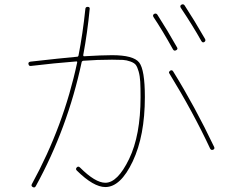

<svg xmlns="http://www.w3.org/2000/svg" viewBox="-20 -831 1040 873"><path d="M766.6 -606.4Q718.8 -692.4 677.7 -753.9Q672.9 -762.7 680.7 -767.6Q689.5 -772.5 695.3 -764.6Q741.2 -693.4 785.2 -615.2Q790 -607.4 780.8 -602.5Q771.5 -597.7 766.6 -606.4ZM895.5 -644.5Q857.4 -712.9 801.8 -795.9Q796.9 -804.7 804.7 -809.6Q813.5 -814.5 819.3 -806.6Q863.3 -739.3 912.1 -654.3Q917 -645.5 909.2 -640.1Q901.4 -634.8 895.5 -644.5ZM753.9 -509.8Q762.7 -514.6 767.6 -505.9Q866.2 -346.7 954.1 -162.1Q957 -153.3 949.2 -150.4Q940.4 -146.5 935.5 -155.3Q857.4 -322.3 750 -497.1Q745.1 -502.9 753.9 -509.8ZM121.1 -531.2Q111.3 -529.3 109.4 -540Q107.4 -548.8 119.1 -550.8Q256.8 -566.4 332 -573.2Q335 -573.2 336.9 -578.1Q356.4 -677.7 368.2 -791Q369.1 -799.8 378.9 -799.8Q389.6 -799.8 387.7 -789.1Q377.9 -685.5 358.4 -580.1Q358.4 -575.2 362.3 -575.2Q444.3 -580.1 489.3 -580.1Q586.9 -580.1 612.8 -546.9Q638.7 -513.7 638.7 -389.6Q638.7 -213.9 583.5 -97.2Q528.3 19.5 459 19.5Q405.3 19.5 329.1 -55.7Q322.3 -62.5 329.1 -69.8Q335.9 -77.1 343.8 -69.3Q413.1 0 459 0Q514.6 0 566.9 -107.9Q619.1 -215.8 619.1 -389.6Q619.1 -432.6 617.7 -459Q616.2 -485.4 610.4 -505.9Q604.5 -526.4 597.7 -535.6Q590.8 -544.9 573.2 -551.3Q555.7 -557.6 539.1 -558.6Q522.5 -559.6 489.3 -559.6Q421.9 -559.6 358.4 -554.7Q354.5 -554.7 351.6 -549.8Q287.1 -247.1 142.6 15.6Q137.7 24.4 128.9 19.5Q120.1 14.6 125 5.9Q269.5 -257.8 331.1 -547.9Q331.1 -551.8 328.1 -551.8Q226.6 -543.9 121.1 -531.2Z"/></svg>

Font: Rounded-X Mgen+ 2m thin
Style: Regular
Weight: 100
Designer: [Source Han Sans]
Ryoko NISHIZUKA  (kana & ideographs); Paul D. Hunt (Latin, Greek & Cyrillic); Wenlong ZHANG  (bopomofo
Version: Version 1.059.20150602